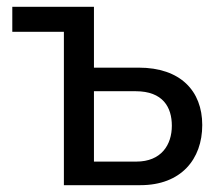

<svg xmlns="http://www.w3.org/2000/svg" viewBox="-20 -542 637 562"><path d="M167 0H391C510 0 572 -76 572 -176C572 -276 508 -344 386 -344H255V-522H16V-449H167ZM255 -69V-275H377C457 -275 483 -228 483 -174C483 -118 452 -69 379 -69Z"/></svg>

Font: FIGSv2-sans-serif Medium
Style: Regular
Weight: 500
Designer: Matt McInerney, Pablo Impallari, Rodrigo Fuenzalida,Mirko Velimirovic
Foundry: Matt McInerney, Pablo Impallari, Rodrigo Fuenzalida
Version: Version 4.021;hotconv 1.0.109;makeotfexe 2.5.65596